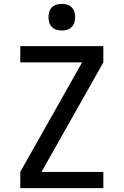

<svg xmlns="http://www.w3.org/2000/svg" viewBox="-20 -974 640 994"><path d="M85 0V-84L405 -651H85V-735H515V-651L195 -84H515V0ZM300 -816Q286 -816 272.5 -820Q259 -824 249 -834Q239 -844 235 -857.5Q231 -871 231 -885Q231 -899 235 -912.5Q239 -926 249 -936Q259 -946 272.5 -950Q286 -954 300 -954Q314 -954 327.5 -950Q341 -946 351 -936Q361 -926 365 -912.5Q369 -899 369 -885Q369 -871 365 -857.5Q361 -844 351 -834Q341 -824 327.5 -820Q314 -816 300 -816Z"/></svg>

Font: Iosevka Aile Medium
Style: Regular
Weight: 500
Designer: Belleve Invis
Foundry: Belleve Invis
Version: Version 27.3.5; ttfautohint (v1.8.4)